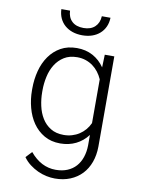

<svg xmlns="http://www.w3.org/2000/svg" viewBox="-101 -808 802 1086"><g transform="rotate(10 300.0 -265.0)"><path d="M77.6 -269Q77.6 -321.8 90.3 -370.4Q103 -418.9 129.2 -456.3Q155.3 -493.7 194.6 -515.9Q233.9 -538.1 287.6 -538.1Q338.4 -538.1 378.7 -516.4Q418.9 -494.6 445.8 -455.1L448.2 -528.3H502.9V-9.3Q502.4 39.1 487.8 79.6Q473.1 120.1 445.6 149.2Q418 178.2 378.9 194.3Q339.8 210.4 291 210.4Q267.6 210.4 242.2 205.1Q216.8 199.7 192.4 188.5Q168 177.2 145.8 160.4Q123.5 143.6 106.9 120.1L139.6 85Q202.6 161.1 287.1 161.1Q324.7 161.1 354 148.9Q383.3 136.7 403.1 114.5Q422.9 92.3 433.3 61.3Q443.8 30.3 444.3 -6.8V-66.9Q416.5 -29.8 376.2 -10Q335.9 9.8 286.6 9.8Q233.9 9.8 194.6 -12.9Q155.3 -35.6 129.4 -73Q103.5 -110.4 90.6 -158.9Q77.6 -207.5 77.6 -258.8ZM136.2 -258.8Q136.2 -219.2 144.8 -180.2Q153.3 -141.1 172.4 -110.1Q191.4 -79.1 222.2 -60.1Q252.9 -41 297.4 -41Q322.3 -41 344.7 -47.6Q367.2 -54.2 386 -66.4Q404.8 -78.6 419.7 -95.9Q434.6 -113.3 444.3 -134.8V-386.2Q434.6 -408.2 420.4 -426.8Q406.2 -445.3 387.7 -458.7Q369.1 -472.2 346.7 -479.7Q324.2 -487.3 298.3 -487.3Q253.4 -487.3 222.7 -468Q191.9 -448.7 172.6 -417.7Q153.3 -386.7 144.8 -347.7Q136.2 -308.6 136.2 -269ZM443.8 -739.7Q442.9 -710.9 432.4 -687.7Q421.9 -664.6 403.3 -648.2Q384.8 -631.8 359.4 -623Q334 -614.3 303.2 -614.3Q272.5 -614.3 246.8 -623Q221.2 -631.8 202.4 -648.2Q183.6 -664.6 173.1 -687.7Q162.6 -710.9 161.6 -739.7H211.4Q212.9 -700.7 236.6 -678.5Q260.3 -656.2 303.2 -656.2Q344.7 -656.2 368.4 -678.7Q392.1 -701.2 394 -739.7Z"/></g></svg>

Font: Roboto Mono Light
Style: Regular
Weight: 300
Designer: Google
Version: Version 2.000985; 2015; ttfautohint (v1.3)